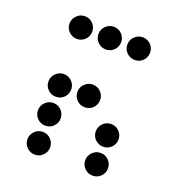

<svg xmlns="http://www.w3.org/2000/svg" viewBox="-121 -768 789 853"><g transform="rotate(20 273.5 -342.0)"><path d="M136.7 -561.5Q114.7 -561.5 98.9 -577.1Q83 -592.8 83 -615.2Q83 -637.2 98.9 -653.1Q114.7 -668.9 136.7 -668.9Q159.2 -668.9 174.8 -653.1Q190.4 -637.2 190.4 -615.2Q190.4 -592.8 174.8 -577.1Q159.2 -561.5 136.7 -561.5ZM273.4 -561.5Q251.5 -561.5 235.6 -577.1Q219.7 -592.8 219.7 -615.2Q219.7 -637.2 235.6 -653.1Q251.5 -668.9 273.4 -668.9Q295.9 -668.9 311.5 -653.1Q327.1 -637.2 327.1 -615.2Q327.1 -592.8 311.5 -577.1Q295.9 -561.5 273.4 -561.5ZM410.2 -561.5Q388.2 -561.5 372.3 -577.1Q356.4 -592.8 356.4 -615.2Q356.4 -637.2 372.3 -653.1Q388.2 -668.9 410.2 -668.9Q432.6 -668.9 448.2 -653.1Q463.9 -637.2 463.9 -615.2Q463.9 -592.8 448.2 -577.1Q432.6 -561.5 410.2 -561.5ZM136.7 -288.1Q114.7 -288.1 98.9 -303.7Q83 -319.3 83 -341.8Q83 -363.8 98.9 -379.6Q114.7 -395.5 136.7 -395.5Q159.2 -395.5 174.8 -379.6Q190.4 -363.8 190.4 -341.8Q190.4 -319.3 174.8 -303.7Q159.2 -288.1 136.7 -288.1ZM273.4 -288.1Q251.5 -288.1 235.6 -303.7Q219.7 -319.3 219.7 -341.8Q219.7 -363.8 235.6 -379.6Q251.5 -395.5 273.4 -395.5Q295.9 -395.5 311.5 -379.6Q327.1 -363.8 327.1 -341.8Q327.1 -319.3 311.5 -303.7Q295.9 -288.1 273.4 -288.1ZM136.7 -151.4Q114.7 -151.4 98.9 -167Q83 -182.6 83 -205.1Q83 -227.1 98.9 -242.9Q114.7 -258.8 136.7 -258.8Q159.2 -258.8 174.8 -242.9Q190.4 -227.1 190.4 -205.1Q190.4 -182.6 174.8 -167Q159.2 -151.4 136.7 -151.4ZM410.2 -151.4Q388.2 -151.4 372.3 -167Q356.4 -182.6 356.4 -205.1Q356.4 -227.1 372.3 -242.9Q388.2 -258.8 410.2 -258.8Q432.6 -258.8 448.2 -242.9Q463.9 -227.1 463.9 -205.1Q463.9 -182.6 448.2 -167Q432.6 -151.4 410.2 -151.4ZM136.7 -14.6Q114.7 -14.6 98.9 -30.3Q83 -45.9 83 -68.4Q83 -90.3 98.9 -106.2Q114.7 -122.1 136.7 -122.1Q159.2 -122.1 174.8 -106.2Q190.4 -90.3 190.4 -68.4Q190.4 -45.9 174.8 -30.3Q159.2 -14.6 136.7 -14.6ZM410.2 -14.6Q388.2 -14.6 372.3 -30.3Q356.4 -45.9 356.4 -68.4Q356.4 -90.3 372.3 -106.2Q388.2 -122.1 410.2 -122.1Q432.6 -122.1 448.2 -106.2Q463.9 -90.3 463.9 -68.4Q463.9 -45.9 448.2 -30.3Q432.6 -14.6 410.2 -14.6Z"/></g></svg>

Font: DatDot
Style: Regular
Weight: 400
Designer: GGBot
Version: 1.00